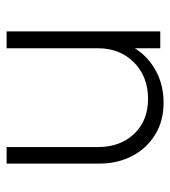

<svg xmlns="http://www.w3.org/2000/svg" viewBox="13 -528 515 581"><g transform="rotate(90 270.5 -237.5)"><path d="M75 0V-465H126V-388Q151 -428 194 -451.5Q237 -475 291 -475Q346 -475 387.5 -449.5Q429 -424 452 -380Q475 -336 475 -282V0H425V-276Q425 -344 385 -386Q345 -428 279 -428Q212 -428 169 -385.5Q126 -343 126 -276V0Z"/></g></svg>

Font: Outfit Extra Light
Style: Regular
Weight: 200
Designer: Rodrigo Fuenzalida
Foundry: fragTYPE
Version: Version 1.000